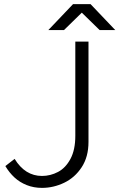

<svg xmlns="http://www.w3.org/2000/svg" viewBox="-20 -902 580 933"><path d="M6 -95 51 -130Q102 -47 184 -47Q225 -47 262 -66.5Q299 -86 322.5 -130Q346 -174 346 -242V-700H410V-212Q410 -140 377 -89.5Q344 -39 292 -14Q240 11 184 11Q144 11 110 -2.5Q76 -16 50.5 -39.5Q25 -63 6 -95ZM336 -881V-882H420L540 -756H464ZM335 -882H419V-881L291 -756H215Z"/></svg>

Font: Oak Sans Light
Style: Regular
Weight: 400
Designer: Erik Kennedy, Walven
Foundry: Erik Kennedy, Walven
Version: Version 1.100;Glyphs 3.1.2 (3151)